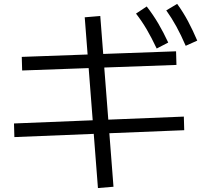

<svg xmlns="http://www.w3.org/2000/svg" viewBox="-20 -875 1040 988"><path d="M484 92.7 416 -786 496 -792.7 564 86ZM54 -169.6 52 -239.7 926 -275 928 -205ZM94 -512.3 92 -582.3 886 -611 888 -540.9ZM786.3 -625.3Q759.6 -681.6 734.8 -724Q709.9 -766.3 679.9 -805L735 -841.7Q768.3 -798.7 794.7 -753.8Q821 -709 845.7 -656ZM935.6 -639.3Q911.3 -695.6 887.4 -739Q863.6 -782.3 835.6 -821.6L891.7 -855Q923.3 -811.3 947.7 -765.5Q972 -719.7 995 -666Z"/></svg>

Font: M PLUS 1 Thin
Style: Regular
Weight: 100
Designer: Coji Morishita
Foundry: UNDERFOREST DESIGN
Version: Version 1.001